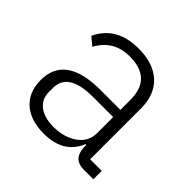

<svg xmlns="http://www.w3.org/2000/svg" viewBox="-141 -660 808 808"><g transform="rotate(45 263.5 -256.0)"><path d="M503 0H445Q385 0 380 -63V-81H375Q337 12 220 12Q140 12 95.5 -28Q51 -68 51 -139Q51 -287 259 -287H377V-347Q377 -474 246 -474Q150 -474 106 -391L70 -421Q119 -524 248 -524Q337 -524 385.5 -479Q434 -434 434 -353V-50H503ZM228 -37Q292 -37 334.5 -67.5Q377 -98 377 -149V-244H257Q111 -244 111 -152V-128Q111 -85 142.5 -61Q174 -37 228 -37Z"/></g></svg>

Font: IBM Plex Sans Light
Style: Regular
Weight: 300
Designer: Mike Abbink, Paul van der Laan, Pieter van Rosmalen
Foundry: Bold Monday
Version: Version 3.0